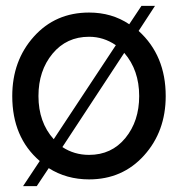

<svg xmlns="http://www.w3.org/2000/svg" viewBox="-20 -607 610 658"><path d="M455.1 -501Q547.9 -417 547.9 -277.8Q547.9 -156.7 473.9 -74.5Q399.9 7.8 285.2 7.8Q208 7.8 147 -30.8L106 30.8H59.1L116.2 -55.2Q22 -136.2 22 -277.8Q22 -398.9 95.9 -481.4Q169.9 -564 285.2 -564Q363.3 -564 422.9 -523.9L464.8 -586.9H511.2ZM111.8 -277.8Q111.8 -188 164.1 -129.9L377 -452.1Q335 -481 285.2 -481Q208 -481 159.9 -422.9Q111.8 -364.7 111.8 -277.8ZM285.2 -76.2Q362.3 -76.2 409.7 -134Q457 -191.9 457 -277.8Q457 -366.7 405.8 -425.8L193.8 -103Q234.4 -76.2 285.2 -76.2Z"/></svg>

Font: ø
Style: ø
Weight: 400
Designer: Samuel Oakes
Foundry: Samuel Oakes
Version: Version 1.000;PS 001.000;hotconv 1.0.88;makeotf.lib2.5.64775